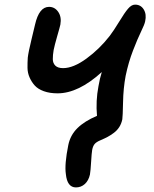

<svg xmlns="http://www.w3.org/2000/svg" viewBox="-20 -631 671 837"><path d="M311 186Q272.9 186 267.1 127.9Q260.7 85.9 277.8 1Q286.6 -42 317.6 -72.5Q348.6 -103 402.8 -126Q397 -190.9 409.2 -254.9Q415 -289.1 423.8 -316.9Q321.8 -224.1 231 -224.1Q196.8 -224.1 171.1 -233.4Q145.5 -242.7 131.6 -258.1Q117.7 -273.4 108.9 -293.5Q100.1 -313.5 99.9 -335.4Q99.6 -357.4 101.1 -379.9Q104 -404.8 117.7 -460.9Q131.3 -517.1 132.8 -523.9Q150.4 -601.1 193.8 -601.1Q218.8 -601.1 233.9 -579.1Q249 -557.1 243.2 -523.9Q240.7 -512.2 229.2 -472.7Q217.8 -433.1 213.9 -413.1Q210 -390.6 210.2 -373Q210.4 -355.5 221.4 -344.7Q232.4 -334 254.9 -334Q299.8 -334 356.7 -375.5Q413.6 -417 458 -474.1Q475.6 -497.1 499.3 -536.1Q522.9 -575.2 538.1 -593Q553.2 -610.8 568.8 -610.8Q593.8 -610.8 606.7 -589.6Q619.6 -568.4 612.8 -538.1Q610.4 -524.9 595 -493.4Q579.6 -461.9 559.8 -410.6Q540 -359.4 527.8 -300.8Q517.6 -247.1 516.4 -184.6Q515.1 -122.1 513.2 -110.8Q509.3 -91.8 499.8 -76.9Q490.2 -62 475.6 -51.3Q460.9 -40.5 449 -34.2Q437 -27.8 418.9 -20Q399.9 -12.2 392.3 -2.9Q384.8 6.3 381.8 22.9Q379.4 36.6 377.2 74.7Q375 112.8 372.1 129.9Q366.2 156.2 349.9 171.1Q333.5 186 311 186Z"/></svg>

Font: Shantell Sans Irregular
Style: Italic
Weight: 500
Italic angle: -11.31°
Designer: Stephen Nixon, Anya Danilova, Shantell Martin
Foundry: Arrow Type
Version: Version 1.006;[9816181b4]